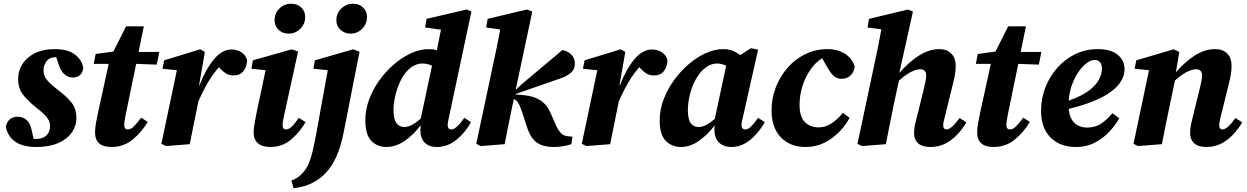

<svg xmlns="http://www.w3.org/2000/svg" viewBox="-20 -772 6676 1028"><path d="M175 15Q35 15 11 -92Q22 -147 74 -147Q102 -147 121.5 -130.5Q141 -114 149 -78L160 -28Q165 -28 171 -28Q177 -28 182 -28Q214 -31 231 -49.5Q248 -68 248 -96Q248 -122 231 -143.5Q214 -165 174 -196Q131 -230 104 -264Q77 -298 77 -350Q77 -393 100 -429Q123 -465 166.5 -487Q210 -509 271 -509Q343 -509 380 -481Q417 -453 426 -410Q420 -357 369 -357Q347 -357 327 -372.5Q307 -388 296 -422L281 -466Q280 -466 278.5 -466Q277 -466 275 -466Q244 -465 228.5 -443.5Q213 -422 213 -396Q213 -365 233.5 -341.5Q254 -318 296 -286Q342 -251 365.5 -219.5Q389 -188 389 -140Q389 -97 363.5 -61.5Q338 -26 290.5 -5.5Q243 15 175 15Z M577 15Q489 15 489 -63Q489 -88 494 -114Q499 -140 504 -165L562 -430H482L492 -483L587 -496L655 -631H750L722 -494H833L819 -426L709 -430L652 -153Q649 -137 647 -124Q645 -111 645 -103Q645 -79 665 -79Q680 -79 695.5 -94Q711 -109 736 -142L771 -119Q738 -64 690 -24.5Q642 15 577 15Z M844 -2 927 -396 850 -404 859 -449 1052 -508 1077 -494 1046 -316 1048 -315Q1081 -401 1125 -454Q1169 -507 1219 -507Q1251 -507 1273.5 -491.5Q1296 -476 1303 -450Q1302 -416 1284 -392Q1266 -368 1231 -368Q1206 -368 1188.5 -379.5Q1171 -391 1152 -412Q1121 -377 1095 -333.5Q1069 -290 1043 -231L1042 -228Q1030 -169 1018.5 -112.5Q1007 -56 996 0L868 10Z M1338 -62Q1338 -86 1343.5 -113.5Q1349 -141 1353 -165L1402 -396L1326 -404L1334 -449L1542 -508L1576 -496L1501 -154Q1493 -119 1493 -102Q1493 -79 1512 -79Q1526 -79 1541.5 -93.5Q1557 -108 1580 -141L1616 -118Q1584 -63 1537.5 -24Q1491 15 1427 15Q1383 15 1360.5 -5.5Q1338 -26 1338 -62ZM1525 -592Q1494 -592 1472 -612Q1450 -632 1450 -664Q1450 -701 1476 -726.5Q1502 -752 1539 -752Q1572 -752 1593 -732Q1614 -712 1614 -681Q1614 -644 1588 -618Q1562 -592 1525 -592Z M1552 236 1540 195Q1566 185 1584 170Q1602 155 1617 133Q1633 109 1645.5 68Q1658 27 1671 -44L1735 -396L1658 -404L1666 -449L1871 -508L1905 -495L1820 -63Q1804 16 1781 66.5Q1758 117 1726 152Q1695 186 1652 207.5Q1609 229 1552 236ZM1857 -592Q1826 -592 1803.5 -612Q1781 -632 1781 -664Q1781 -701 1807.5 -726.5Q1834 -752 1870 -752Q1903 -752 1924 -732Q1945 -712 1945 -681Q1945 -644 1919 -618Q1893 -592 1857 -592Z M2087 -184Q2087 -134 2102.5 -113Q2118 -92 2145 -92Q2184 -92 2233 -138L2293 -420Q2269 -432 2241 -432Q2220 -432 2198.5 -421.5Q2177 -411 2162 -394Q2139 -371 2122 -334Q2105 -297 2096 -257.5Q2087 -218 2087 -184ZM2318 15Q2277 15 2254 -8.5Q2231 -32 2231 -72Q2231 -80 2231.5 -87Q2232 -94 2233 -102Q2197 -53 2148.5 -19Q2100 15 2049 15Q2000 15 1968 -18Q1936 -51 1936 -129Q1936 -184 1956 -238.5Q1976 -293 2011 -341.5Q2046 -390 2090 -428Q2134 -466 2182 -487.5Q2230 -509 2276 -509Q2300 -509 2319 -503L2341 -613L2256 -625L2264 -671L2478 -721L2504 -710L2386 -155Q2382 -136 2379.5 -124Q2377 -112 2377 -102Q2377 -79 2397 -79Q2423 -79 2466 -141L2502 -118Q2472 -63 2424.5 -24Q2377 15 2318 15Z M2530 -2 2620 -426Q2630 -473 2640 -520Q2650 -567 2658 -614L2583 -625L2591 -671L2801 -721L2830 -710L2741 -291L2772 -320L2991 -504Q3019 -499 3038.5 -480Q3058 -461 3058 -432Q3058 -400 3034 -380Q3010 -360 2957 -344L2736 -267L2781 -263Q2836 -258 2871.5 -236Q2907 -214 2928 -167L2958 -98Q2972 -70 2984.5 -58Q2997 -46 3017 -43L3045 -40L3039 0Q3020 7 2994.5 11Q2969 15 2942 15Q2890 15 2856 -7.5Q2822 -30 2802 -90L2774 -176Q2763 -208 2754.5 -221.5Q2746 -235 2731 -242L2724 -209Q2712 -150 2702 -101.5Q2692 -53 2682 0L2554 10Z M3095 -2 3178 -396 3101 -404 3110 -449 3303 -508 3328 -494 3297 -316 3299 -315Q3332 -401 3376 -454Q3420 -507 3470 -507Q3502 -507 3524.5 -491.5Q3547 -476 3554 -450Q3553 -416 3535 -392Q3517 -368 3482 -368Q3457 -368 3439.5 -379.5Q3422 -391 3403 -412Q3372 -377 3346 -333.5Q3320 -290 3294 -231L3293 -228Q3281 -169 3269.5 -112.5Q3258 -56 3247 0L3119 10Z M3663 -183Q3663 -134 3678 -113Q3693 -92 3720 -92Q3740 -92 3761 -103Q3782 -114 3807 -135L3868 -420Q3844 -432 3818 -432Q3799 -432 3778.5 -422.5Q3758 -413 3739 -393Q3716 -370 3698.5 -334Q3681 -298 3672 -258Q3663 -218 3663 -183ZM3896 15Q3855 15 3830.5 -8Q3806 -31 3805 -77Q3805 -84 3805.5 -89.5Q3806 -95 3807 -101Q3770 -52 3723 -18.5Q3676 15 3626 15Q3577 15 3544.5 -18Q3512 -51 3512 -128Q3512 -183 3532.5 -238Q3553 -293 3588 -341.5Q3623 -390 3667 -428Q3711 -466 3759 -487.5Q3807 -509 3853 -509Q3880 -509 3902 -500.5Q3924 -492 3943 -477L4001 -514L4039 -506L3960 -155Q3956 -138 3953 -125Q3950 -112 3950 -102Q3950 -79 3971 -79Q3985 -79 4001 -94.5Q4017 -110 4039 -141L4075 -118Q4056 -85 4029.5 -54.5Q4003 -24 3969.5 -4.5Q3936 15 3896 15Z M4293 15Q4210 15 4160.5 -37Q4111 -89 4111 -180Q4111 -246 4134 -305Q4157 -364 4197.5 -410Q4238 -456 4292.5 -482.5Q4347 -509 4410 -509Q4466 -509 4504.5 -484Q4543 -459 4556 -417Q4554 -389 4535.5 -369.5Q4517 -350 4486 -350Q4461 -350 4444 -365.5Q4427 -381 4411 -409L4382 -460Q4347 -439 4319.5 -399.5Q4292 -360 4276.5 -311Q4261 -262 4261 -211Q4261 -147 4289.5 -118.5Q4318 -90 4364 -90Q4399 -90 4431.5 -111Q4464 -132 4493 -168L4529 -141Q4509 -103 4474.5 -67Q4440 -31 4394.5 -8Q4349 15 4293 15Z M4595 10 4571 -2 4662 -430Q4672 -477 4681.5 -523Q4691 -569 4699 -615L4625 -625L4633 -671L4841 -721L4868 -710L4795 -381Q4846 -440 4900.5 -474.5Q4955 -509 5010 -509Q5049 -509 5073 -485.5Q5097 -462 5097 -419Q5097 -396 5093 -372.5Q5089 -349 5083 -326L5040 -152Q5036 -136 5033 -123Q5030 -110 5030 -101Q5030 -79 5049 -79Q5073 -79 5118 -140L5154 -117Q5135 -84 5107 -53.5Q5079 -23 5043 -4Q5007 15 4962 15Q4917 15 4895.5 -5Q4874 -25 4874 -59Q4874 -84 4880 -109Q4886 -134 4892 -157L4926 -295Q4932 -318 4935.5 -336.5Q4939 -355 4939 -368Q4939 -401 4907 -401Q4861 -401 4793 -340L4768 -225Q4755 -162 4744.5 -109Q4734 -56 4723 0Z M5300 15Q5212 15 5212 -63Q5212 -88 5217 -114Q5222 -140 5227 -165L5285 -430H5205L5215 -483L5310 -496L5378 -631H5473L5445 -494H5556L5542 -426L5432 -430L5375 -153Q5372 -137 5370 -124Q5368 -111 5368 -103Q5368 -79 5388 -79Q5403 -79 5418.5 -94Q5434 -109 5459 -142L5494 -119Q5461 -64 5413 -24.5Q5365 15 5300 15Z M5842 -451Q5813 -451 5782 -420.5Q5751 -390 5728.5 -340.5Q5706 -291 5702 -233Q5770 -257 5809 -286Q5848 -315 5864 -346Q5880 -377 5880 -404Q5880 -427 5869.5 -439Q5859 -451 5842 -451ZM5741 15Q5655 15 5604.5 -36Q5554 -87 5554 -178Q5554 -244 5577 -303.5Q5600 -363 5641 -409Q5682 -455 5737 -482Q5792 -509 5857 -509Q5926 -509 5963.5 -479.5Q6001 -450 6001 -400Q6001 -335 5927.5 -280.5Q5854 -226 5702 -189Q5707 -137 5733.5 -113Q5760 -89 5802 -89Q5846 -89 5878 -111.5Q5910 -134 5936 -166L5973 -139Q5953 -103 5920 -67.5Q5887 -32 5842.5 -8.5Q5798 15 5741 15Z M6439 15Q6395 15 6373.5 -5Q6352 -25 6352 -59Q6352 -84 6357.5 -109Q6363 -134 6369 -157L6403 -295Q6409 -318 6412.5 -336.5Q6416 -355 6416 -368Q6416 -401 6384 -401Q6338 -401 6271 -341L6246 -222Q6234 -167 6223 -111.5Q6212 -56 6201 0L6073 10L6049 -2L6132 -396L6055 -404L6064 -449L6264 -508L6294 -494L6276 -385Q6326 -443 6379 -476Q6432 -509 6487 -509Q6527 -509 6550.5 -485.5Q6574 -462 6574 -419Q6574 -396 6570 -372.5Q6566 -349 6560 -326L6517 -152Q6513 -136 6510.5 -123Q6508 -110 6508 -101Q6508 -79 6526 -79Q6551 -79 6595 -140L6631 -117Q6612 -84 6584 -53.5Q6556 -23 6520 -4Q6484 15 6439 15Z"/></svg>

Font: Source Serif 4 SmText
Style: Bold Italic
Weight: 700
Italic angle: -12°
Designer: Frank Grießhammer
Foundry: Adobe
Version: Version 4.005;hotconv 1.1.0;makeotfexe 2.6.0